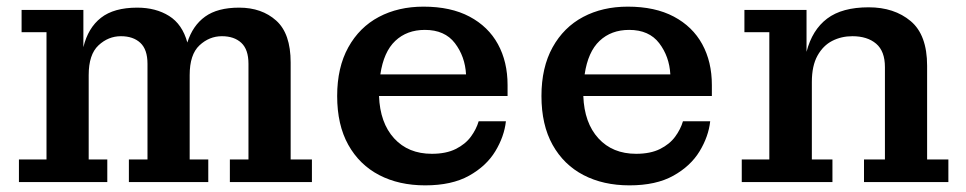

<svg xmlns="http://www.w3.org/2000/svg" viewBox="-20 -548 2909 578"><path d="M37 0V-68H120V-451H45V-518H231V-406Q245 -464 284 -494.5Q323 -525 393 -525Q449 -525 489 -500Q529 -475 544 -420Q560 -471 597.5 -498Q635 -525 700 -525Q768 -525 811.5 -486Q855 -447 855 -360V-68H919V0H672V-68H728V-356Q728 -399 706.5 -419Q685 -439 648 -439Q610 -439 580.5 -411.5Q551 -384 551 -322V-68H607V0H368V-68H424V-356Q424 -399 402.5 -419Q381 -439 344 -439Q306 -439 276.5 -411.5Q247 -384 247 -322V-68H303V0Z M1260 10Q1181 10 1121.5 -21Q1062 -52 1028.5 -112Q995 -172 995 -259Q995 -345 1028.5 -405.5Q1062 -466 1120.5 -497Q1179 -528 1255 -528Q1337 -528 1393.5 -498Q1450 -468 1479 -415Q1508 -362 1508 -292V-259H1121Q1124 -178 1166.5 -131.5Q1209 -85 1280 -85Q1323 -85 1352 -99.5Q1381 -114 1397.5 -136.5Q1414 -159 1421 -183H1503Q1498 -137 1471 -92.5Q1444 -48 1392 -19Q1340 10 1260 10ZM1383 -324Q1380 -378 1349.5 -418Q1319 -458 1259 -458Q1205 -458 1170 -425Q1135 -392 1125 -324Z M1875 10Q1796 10 1736.5 -21Q1677 -52 1643.5 -112Q1610 -172 1610 -259Q1610 -345 1643.5 -405.5Q1677 -466 1735.5 -497Q1794 -528 1870 -528Q1952 -528 2008.5 -498Q2065 -468 2094 -415Q2123 -362 2123 -292V-259H1736Q1739 -178 1781.5 -131.5Q1824 -85 1895 -85Q1938 -85 1967 -99.5Q1996 -114 2012.5 -136.5Q2029 -159 2036 -183H2118Q2113 -137 2086 -92.5Q2059 -48 2007 -19Q1955 10 1875 10ZM1998 -324Q1995 -378 1964.5 -418Q1934 -458 1874 -458Q1820 -458 1785 -425Q1750 -392 1740 -324Z M2213 0V-68H2296V-451H2221V-518H2408V-392Q2425 -458 2470 -492Q2515 -526 2595 -526Q2672 -526 2721.5 -484.5Q2771 -443 2771 -350V-68H2835V0H2581V-68H2644V-346Q2644 -394 2617.5 -416.5Q2591 -439 2546 -439Q2513 -439 2485.5 -425Q2458 -411 2441 -380.5Q2424 -350 2424 -301V-68H2486V0Z"/></svg>

Font: Montagu Slab 16pt Medium
Style: Regular
Weight: 500
Designer: Florian Karsten
Foundry: Florian Karsten
Version: Version 1.000; ttfautohint (v1.8.3)